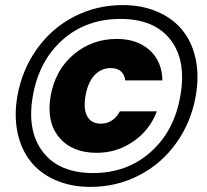

<svg xmlns="http://www.w3.org/2000/svg" viewBox="-20 -732 819 759"><path d="M464.8 -711.9Q542 -711.9 603 -685.3Q664.1 -658.7 701.9 -611.6Q739.7 -564.5 753.7 -497.8Q767.6 -431.2 753.9 -353Q735.4 -248.5 676.8 -166.5Q618.2 -84.5 529.5 -38.8Q440.9 6.8 337.9 6.8Q260.7 6.8 199.7 -19.8Q138.7 -46.4 101.1 -93.8Q63.5 -141.1 49.3 -208Q35.2 -274.9 48.8 -353Q67.9 -457.5 126.5 -539.3Q185.1 -621.1 273.4 -666.5Q361.8 -711.9 464.8 -711.9ZM456.1 -657.2Q320.8 -657.2 227.5 -574.7Q134.3 -492.2 109.9 -353Q85.4 -214.8 149.7 -131.3Q213.9 -47.9 348.1 -47.9Q482.4 -47.9 575.9 -131.3Q669.4 -214.8 692.9 -353Q717.8 -492.2 654.1 -574.7Q590.3 -657.2 456.1 -657.2ZM441.9 -578.1Q343.8 -578.1 271.2 -516.8Q198.7 -455.6 180.2 -353Q162.6 -250.5 213.6 -189.2Q264.6 -127.9 362.8 -127.9Q441.9 -127.9 507.1 -172.9Q572.3 -217.8 600.1 -292H454.1Q427.7 -243.2 377.9 -243.2Q341.8 -243.2 325.4 -271.2Q309.1 -299.3 317.9 -353Q327.6 -407.2 354 -435.1Q380.4 -462.9 417 -462.9Q468.3 -462.9 475.1 -414.1H622.1Q620.6 -489.7 571.3 -533.9Q522 -578.1 441.9 -578.1Z"/></svg>

Font: Poppins
Style: Bold Italic
Weight: 700
Italic angle: -10°
Designer: Ninad Kale (Devanagari), Jonny Pinhorn (Latin)
Foundry: Indian Type Foundry
Version: Version 3.200;PS 1.000;hotconv 16.6.54;makeotf.lib2.5.65590